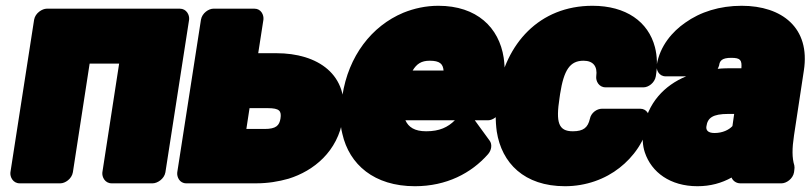

<svg xmlns="http://www.w3.org/2000/svg" viewBox="-20 -596 2803 664"><path d="M508 38C524 38 548 23 552 0L634 -528C636 -544 625 -566 602 -566H142C126 -566 102 -551 98 -528L16 0C14 16 25 38 48 38H189C205 38 228 23 232 0L290 -376H392L334 0C332 16 343 38 366 38Z M936 -412H873L891 -528C893 -544 883 -566 860 -566H718C702 -566 679 -551 675 -528L593 0C591 16 601 38 624 38H866C906 38 943 32 978 22C1065 -5 1148 -72 1166 -186C1190 -339 1078 -412 936 -412ZM950 -186C946 -162 935 -150 895 -150H832L843 -222H906C947 -222 954 -212 950 -186Z M1382 -180H1553C1529 -156 1500 -142 1454 -142C1414 -142 1393 -156 1382 -180ZM1622 -180H1668C1684 -180 1707 -195 1711 -218L1720 -278C1727 -320 1727 -360 1722 -396C1706 -501 1629 -576 1496 -576C1453 -576 1412 -567 1375 -552C1265 -506 1185 -402 1164 -265L1161 -246C1155 -207 1155 -168 1164 -133C1188 -27 1274 48 1415 48C1524 48 1610 3 1668 -63C1680 -77 1683 -97 1673 -110ZM1514 -352H1407C1421 -375 1437 -386 1466 -386C1501 -386 1512 -375 1514 -352Z M1701 -271 1699 -257C1693 -217 1693 -177 1698 -141C1715 -32 1793 48 1934 48C2007 48 2074 23 2123 -16C2168 -51 2214 -109 2225 -183C2227 -199 2217 -220 2194 -220H2062C2044 -220 2024 -206 2020 -185C2013 -155 1998 -142 1961 -142C1911 -142 1902 -173 1915 -257L1917 -271C1930 -354 1951 -386 1998 -386C2031 -386 2047 -367 2042 -332C2040 -316 2051 -294 2074 -294H2206C2222 -294 2244 -309 2248 -332C2254 -368 2253 -402 2245 -433C2222 -521 2145 -576 2029 -576C1845 -576 1728 -445 1701 -271Z M2462 -358C2464 -362 2466 -366 2467 -370C2469 -386 2477 -396 2509 -396C2541 -396 2546 -388 2544 -360H2519C2500 -360 2480 -360 2462 -358ZM2545 -576C2469 -576 2402 -555 2349 -517C2306 -487 2262 -438 2251 -370C2249 -354 2259 -332 2282 -332H2353C2278 -301 2219 -240 2205 -148C2201 -119 2202 -93 2210 -69C2233 0 2298 48 2392 48C2437 48 2476 37 2510 18C2514 29 2526 38 2540 38H2683C2699 38 2722 23 2726 0L2727 -8C2728 -13 2728 -19 2727 -24C2719 -50 2719 -82 2726 -128L2760 -352C2783 -500 2684 -576 2545 -576ZM2423 -159C2427 -188 2444 -202 2499 -202H2519L2513 -160C2501 -147 2479 -136 2451 -136C2427 -136 2421 -147 2423 -159Z"/></svg>

Font: Asimov Print
Style: EIt
Weight: 500
Designer: Google
Version: Version 2.000980; 2014